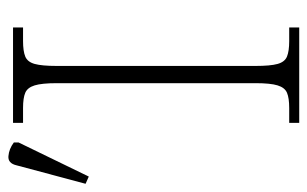

<svg xmlns="http://www.w3.org/2000/svg" viewBox="-174 -602 766 479"><g transform="rotate(-90 209.5 -363.0)"><path d="M142 0V-25H179Q204 -25 217 -30.5Q230 -36 235.5 -54Q241 -72 241 -109V-605Q241 -642 235.5 -660Q230 -678 217 -683.5Q204 -689 179 -689H142V-714H380V-689H346Q321 -689 307.5 -683.5Q294 -678 289 -660Q284 -642 284 -605V-109Q284 -72 289 -54Q294 -36 307.5 -30.5Q321 -25 346 -25H380V0ZM8 -525 -10 -533 36 -705Q41 -727 59 -725.5Q77 -724 93 -712V-700Z"/></g></svg>

Font: Noto Serif ExtraLight
Style: Regular
Weight: 200
Designer: Monotype Design Team
Foundry: Monotype Imaging Inc.
Version: Version 2.015; ttfautohint (v1.8.4.7-5d5b)